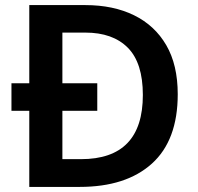

<svg xmlns="http://www.w3.org/2000/svg" viewBox="-20 -734 777 754"><path d="M315 -714Q425 -714 506.5 -674Q588 -634 633 -556.5Q678 -479 678 -364Q678 -183 576.5 -91.5Q475 0 293 0H95V-299H25V-407H95V-714ZM315 -606H225V-407H362V-299H225V-109H298Q541 -109 541 -361Q541 -487 482 -546.5Q423 -606 315 -606Z"/></svg>

Font: Noto Sans Adlam SemiBold
Style: Regular
Weight: 600
Version: Version 3.001